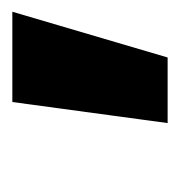

<svg xmlns="http://www.w3.org/2000/svg" viewBox="-10 -744 298 319"><g transform="rotate(-90 139.5 -585.0)"><path d="M94 -456 129 -714H279L203 -456Z"/></g></svg>

Font: Noto Sans ExtraBold
Style: Italic
Weight: 800
Italic angle: -12°
Designer: Monotype Design Team
Foundry: Monotype Imaging Inc.
Version: Version 2.013; ttfautohint (v1.8.4.7-5d5b)